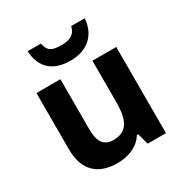

<svg xmlns="http://www.w3.org/2000/svg" viewBox="-179 -907 1007 1054"><g transform="rotate(-30 325.0 -379.5)"><path d="M505 -769H419C407 -717 370 -705 323 -705C266 -705 238 -713 227 -769H143C148 -668 206 -606 322 -606C434 -606 498 -671 505 -769ZM576 -546H425V-290C425 -174 399 -111 308 -111C248 -111 222 -150 222 -228V-546H70V-190C70 -50 147 10 264 10C333 10 397 -14 432 -70H441L460 0H576Z"/></g></svg>

Font: Noto Sans Canadian Aboriginal
Style: Bold
Weight: 700
Designer: Monotype Design Team, Typotheque's Kevin King
Foundry: Monotype Imaging Inc.
Version: Version 2.004